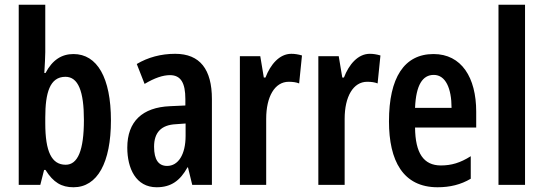

<svg xmlns="http://www.w3.org/2000/svg" viewBox="-20 -780 2294 810"><path d="M171 -560V-760H59V0H150L166 -63H172C205 -10 240 10 290 10C391 10 448 -94 448 -272C448 -452 390 -552 290 -552C240 -552 201 -527 172 -472H167C169 -510 171 -539 171 -560ZM256 -456C310 -456 334 -395 334 -274C334 -145 308 -85 257 -85C198 -85 171 -140 171 -260V-284C171 -388 190 -456 256 -456Z M719 -553C659 -553 604 -538 557 -510L590 -426C632 -451 667 -463 697 -463C743 -463 762 -430 762 -362V-335L697 -332C581 -327 517 -268 517 -157C517 -70 553 10 641 10C702 10 740 -18 771 -74H773L791 0H874V-362C874 -487 824 -553 719 -553ZM722 -256 763 -259V-207C763 -128 732 -80 685 -80C649 -80 630 -106 630 -161C630 -221 660 -253 722 -256Z M1209 -553C1159 -553 1121 -508 1100 -453H1093L1078 -543H992V0H1103V-279C1103 -372 1139 -435 1198 -435C1215 -435 1230 -433 1242 -428L1254 -546C1237 -551 1223 -553 1209 -553Z M1540 -553C1490 -553 1452 -508 1431 -453H1424L1409 -543H1323V0H1434V-279C1434 -372 1470 -435 1529 -435C1546 -435 1561 -433 1573 -428L1585 -546C1568 -551 1554 -553 1540 -553Z M1809 -552C1685 -552 1621 -452 1621 -268C1621 -102 1680 10 1826 10C1878 10 1924 -1 1966 -26V-121C1922 -93 1884 -82 1840 -82C1767 -82 1732 -134 1731 -242H1989V-309C1989 -453 1927 -552 1809 -552ZM1810 -464C1860 -464 1885 -407 1885 -325H1731C1735 -422 1763 -464 1810 -464Z M2195 0V-760H2083V0Z"/></svg>

Font: Noto Sans Georgian ExtraCondensed SemiBold
Style: Regular
Weight: 600
Width: 2
Designer: Monotype Design Team, Akaki Razmadze
Foundry: Google LLC
Version: Version 2.005